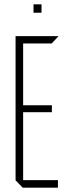

<svg xmlns="http://www.w3.org/2000/svg" viewBox="-20 -868 308 888"><path d="M85 0 52 -34V-701H250V-700L219 -667H87V-381H220V-349H87V-35H248V0ZM135 -809V-848H172V-809Z"/></svg>

Font: Foldit Thin ExtraLight
Style: Regular
Weight: 250
Version: Version 1.003